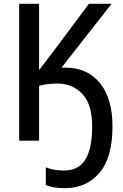

<svg xmlns="http://www.w3.org/2000/svg" viewBox="-20 -734 640 1002"><path d="M319 248Q285 248 260 243.5Q235 239 219 232V139Q236 146 259.5 151Q283 156 312 156Q391 156 426 98Q461 40 461 -75Q461 -189 410 -243.5Q359 -298 280 -298Q224 -298 184 -286V0H80V-714H184V-368Q203 -394 223.5 -420Q244 -446 264 -473L444 -714H562L301 -381H321Q436 -381 501.5 -300.5Q567 -220 567 -74Q567 89 498.5 168.5Q430 248 319 248Z"/></svg>

Font: Noto Sans Mono Medium
Style: Regular
Weight: 500
Designer: Monotype Design Team
Foundry: Monotype Imaging Inc.
Version: Version 2.014